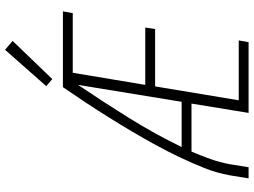

<svg xmlns="http://www.w3.org/2000/svg" viewBox="-142 -862 1004 760"><g transform="rotate(-90 360.0 -482.0)"><path d="M34 0H78L90 -74Q97 -113 110.5 -151Q124 -189 140 -226H330L293 0H573L580 -39H343L398 -370H625L631 -409H404L452 -696H688L695 -735H395Q364 -690 334 -644.5Q304 -599 275.5 -553.5Q247 -508 219.5 -461.5Q192 -415 166 -367.5Q140 -320 117 -271.5Q94 -223 74.5 -174Q55 -125 46 -74ZM158 -265Q210 -372 273.5 -474Q337 -576 404 -675L337 -265ZM427 -777 578 -934 543 -964 399 -801Z"/></g></svg>

Font: Iosevka Sparkle Extralight
Style: Italic
Weight: 200
Italic angle: -9°
Designer: Belleve Invis
Foundry: Belleve Invis
Version: Version 4.5.0; ttfautohint (v1.8.3)